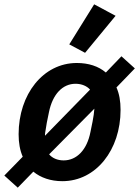

<svg xmlns="http://www.w3.org/2000/svg" viewBox="-49 -825 643 887"><path d="M485 -752 386 -805 271 -620 344 -581ZM33 42 105 -32C139 -4 185 12 239 12C395 12 508 -133 508 -317C508 -358 502 -392 489 -421L574 -509L512 -565L440 -490C406 -519 360 -534 306 -534C150 -534 37 -389 37 -205C37 -165 43 -131 56 -101L-29 -14ZM300 -438C329 -438 353 -427 367 -411L159 -198C158 -204 161 -222 162 -226C162 -231 171 -280 177 -306C194 -391 241 -438 300 -438ZM245 -84C216 -84 192 -95 178 -112L387 -323C387 -319 385 -301 384 -295C384 -291 375 -242 369 -216C353 -132 305 -84 245 -84Z"/></svg>

Font: Braiins Sans SemiBold
Style: Italic
Weight: 600
Italic angle: -11.31°
Designer: Mike Abbink, Paul van der Laan, Pieter van Rosmalen, Jiri Chlebus, Lubos Buracinsky
Foundry: Bold Monday, Sudetype
Version: Version 1.000;hotconv 1.0.109;makeotfexe 2.5.65596